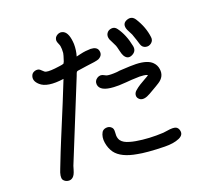

<svg xmlns="http://www.w3.org/2000/svg" viewBox="-120 -952 1239 1144"><g transform="rotate(-15 500.0 -380.0)"><path d="M444.3 -579.1Q418 -572.3 399.4 -568.4Q397.5 -568.4 394.5 -567.4Q391.6 -566.4 390.6 -566.4Q389.6 -566.4 387.7 -565.4Q385.7 -564.5 384.3 -564Q382.8 -563.5 381.8 -562Q380.9 -560.5 379.9 -558.6Q378.9 -556.6 377.9 -553.7Q377 -547.9 373 -536.1L215.8 -25.4Q214.8 -21.5 211.4 -3.9Q208 13.7 203.6 24.4Q199.2 35.2 192.4 42Q179.7 54.7 161.1 52.7Q142.6 50.8 131.8 37.1Q120.1 18.6 135.7 -29.3Q144.5 -61.5 163.6 -124Q182.6 -186.5 186.5 -198.2Q263.7 -441.4 293 -541Q187.5 -516.6 143.6 -550.8Q108.4 -577.1 119.1 -609.4Q123 -622.1 135.7 -628.9Q148.4 -635.7 162.1 -633.8Q171.9 -631.8 183.6 -621.1Q195.3 -610.4 204.1 -609.4Q226.6 -605.5 288.1 -620.1Q306.6 -624 312.5 -627Q315.4 -627.9 316.4 -628.9Q320.3 -636.7 321.3 -640.6Q331.1 -681.6 331.1 -690.4Q331.1 -716.8 326.2 -734.4Q325.2 -739.3 318.4 -751.5Q311.5 -763.7 310.5 -771.5Q308.6 -793 327.1 -805.7Q345.7 -818.4 366.2 -809.6Q397.5 -795.9 407.2 -725.6Q411.1 -686.5 403.3 -649.4Q409.2 -651.4 428.7 -657.7Q448.2 -664.1 462.9 -667Q484.4 -670.9 495.1 -671.9Q534.2 -673.8 543 -648.4Q553.7 -618.2 523.4 -599.6Q507.8 -591.8 444.3 -579.1ZM532.2 -500Q540 -496.1 548.8 -494.1Q569.3 -491.2 611.3 -498Q625 -501 628.9 -502Q708 -513.7 732.4 -514.6Q805.7 -518.6 836.9 -491.2Q856.4 -474.6 862.3 -449.2Q874 -401.4 831.1 -369.1Q823.2 -362.3 765.6 -322.3Q726.6 -294.9 702.1 -306.6Q683.6 -317.4 683.6 -334Q682.6 -349.6 696.3 -363.8Q710 -377.9 726.1 -390.1Q742.2 -402.3 760.7 -414.6Q779.3 -426.8 785.2 -432.6Q775.4 -437.5 759.8 -437.5Q735.4 -438.5 707 -433.6Q685.5 -430.7 683.6 -430.7Q670.9 -428.7 648.4 -424.8Q596.7 -416 570.3 -416Q485.4 -413.1 475.6 -456.1Q470.7 -480.5 490.2 -495.6Q509.8 -510.7 532.2 -500ZM883.8 -67.4Q896.5 -36.1 862.3 -17.6Q828.1 1 772 4.9Q715.8 8.8 671.4 8.8Q627 8.8 603.5 5.9Q502.9 -2 462.9 -47.9Q441.4 -73.2 432.1 -109.9Q422.9 -146.5 436.5 -175.8Q444.3 -189.5 460.9 -193.4Q477.5 -197.3 491.2 -189.5Q501 -183.6 504.4 -175.3Q507.8 -167 507.8 -152.8Q507.8 -138.7 508.8 -132.8Q511.7 -114.3 521.5 -102.5Q538.1 -83 578.1 -76.2Q591.8 -73.2 613.3 -71.3Q693.4 -64.5 784.2 -77.1Q791 -78.1 810.5 -83Q848.6 -92.8 865.2 -86.9Q877.9 -82 883.8 -67.4ZM744.1 -623Q722.7 -697.3 681.6 -744.1Q667 -761.7 646 -757.3Q625 -752.9 616.7 -735.8Q608.4 -718.8 618.2 -697.3Q621.1 -691.4 631.3 -675.8Q641.6 -660.2 646.5 -650.4Q650.4 -642.6 658.2 -618.2Q666 -593.8 672.9 -584Q694.3 -553.7 724.1 -571.8Q753.9 -589.8 744.1 -623ZM861.3 -646.5Q847.7 -711.9 801.8 -771.5Q780.3 -797.9 749.5 -783.2Q718.8 -768.6 730.5 -735.4Q733.4 -726.6 743.7 -711.4Q753.9 -696.3 756.8 -690.4Q763.7 -676.8 774.4 -650.9Q785.2 -625 786.1 -622.1Q794.9 -601.6 815.4 -598.6Q835.9 -595.7 851.1 -610.4Q866.2 -625 861.3 -646.5Z"/></g></svg>

Font: irohamaru Regular
Style: Regular
Weight: 400
Designer: [Source Han Sans]
Ryoko NISHIZUKA  (kana & ideographs); Paul D. Hunt (Latin, Greek & Cyrillic); Wenlong ZHANG  (bopomofo
Version: Version 1.00